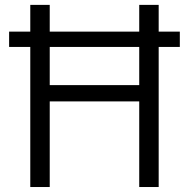

<svg xmlns="http://www.w3.org/2000/svg" viewBox="-20 -751 759 771"><path d="M16.6 -562.5V-624H101.6V-731.4H179.7V-624H539.1V-731.4H617.2V-624H702.1V-562.5H617.2V0H539.1V-343.8H179.7V0H101.6V-562.5ZM539.1 -562.5H179.7V-409.2H539.1Z"/></svg>

Font: Batunionen A1
Style: Regular
Weight: 400
Designer: HanYang I&C Co.,Ltd.
Foundry: HanYang I&C Co.,Ltd.
Version: Version 2.50; ttfautohint (v1.6)